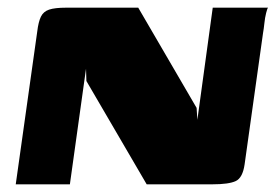

<svg xmlns="http://www.w3.org/2000/svg" viewBox="-20 -480 730 500"><path d="M21 0 77 -398Q80 -423 86.5 -436.5Q93 -450 108 -455Q123 -460 152 -460H340L492 -199L494 -168L534 -460H678Q676 -458 673 -446Q670 -434 668.5 -419.5Q667 -405 665 -394L617 -52Q612 -17 594 -8.5Q576 0 533 0H362L205 -269L204 -301L162 0Z"/></svg>

Font: Genos Thin ExtraBold
Style: Italic
Weight: 800
Italic angle: -8°
Version: Version 1.010